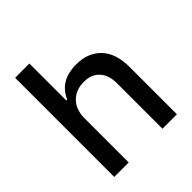

<svg xmlns="http://www.w3.org/2000/svg" viewBox="-197 -862 996 996"><g transform="rotate(-45 301.0 -363.5)"><path d="M177.6 -323.9V0H71.4V-727.3H176.1V-456.7H182.9Q224.4 -552.6 344.5 -552.6Q430.8 -552.6 481 -499.6Q531.2 -446.7 531.2 -346.9V0H425.1V-334.2Q425.1 -393.8 394.2 -427.2Q363.3 -460.6 308.2 -460.6Q250 -460.6 213.8 -424.2Q177.6 -387.8 177.6 -323.9Z"/></g></svg>

Font: TID UI Medium
Style: Regular
Weight: 500
Designer: The TID Project Authors
Foundry: Bakken & Bæck
Version: Version 1.001;hotconv 1.0.109;makeotfexe 2.5.65596